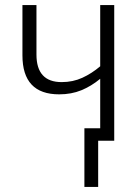

<svg xmlns="http://www.w3.org/2000/svg" viewBox="-20 -552 546 753"><path d="M428 -532H373V-292Q340 -264 303 -247Q266 -230 222 -230Q123 -230 123 -338V-532H68V-335Q68 -182 212 -182Q260 -182 299 -198Q338 -214 373 -243V-49H311V181H365V0H428Z"/></svg>

Font: Noto Sans UI SemiCondensed Light
Style: Regular
Weight: 300
Width: 4
Designer: Monotype Design Team
Foundry: Monotype Imaging Inc.
Version: Version 1.901